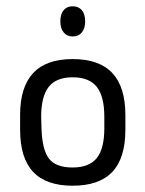

<svg xmlns="http://www.w3.org/2000/svg" viewBox="-20 -581 463 611"><path d="M44 -215V-168Q44 -78 85.5 -34Q127 10 211 10Q296 10 337.5 -34Q379 -78 379 -168V-215Q379 -304 337.5 -348.5Q296 -393 211 -393Q127 -393 85.5 -348.5Q44 -304 44 -215ZM312 -209V-173Q312 -108 288 -78Q264 -48 211 -48Q158 -48 136 -76Q114 -104 112 -174L111 -209Q111 -274 135 -304.5Q159 -335 211 -335Q264 -335 288 -304.5Q312 -274 312 -209ZM211 -561Q193 -561 182.5 -548.5Q172 -536 172 -513Q172 -491 182.5 -478Q193 -465 211 -465Q230 -465 240.5 -478Q251 -491 251 -513Q251 -536 240.5 -548.5Q230 -561 211 -561Z"/></svg>

Font: Beiruti
Style: Regular
Weight: 400
Version: Version 1.00